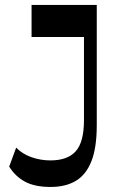

<svg xmlns="http://www.w3.org/2000/svg" viewBox="-20 -750 489 781"><path d="M185.6 10.5Q121.6 10.5 81.7 -11Q41.8 -32.6 17.4 -72.4L45.8 -149.5Q69.9 -124.2 107.3 -110.8Q144.7 -97.5 185 -97.5Q254.9 -97.5 288.2 -134.8Q321.6 -172.1 321.6 -262V-730H373.6V-240.3Q373.6 -148.7 351.6 -93.5Q329.6 -38.4 287.8 -13.9Q246.1 10.5 185.6 10.5ZM108.4 -599.5V-730H359.8V-599.5Z"/></svg>

Font: Savate ExtraLight
Style: Regular
Weight: 200
Designer: Max Esnée
Foundry: Plomb Type
Version: Version 2.000